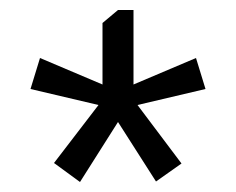

<svg xmlns="http://www.w3.org/2000/svg" viewBox="-20 -702 473 384"><path d="M247 -682V-533L372 -586L391 -524L255 -492L343 -375L292 -339L216 -458L140 -338L88 -376L177 -492L41 -524L60 -586L185 -533V-656L216 -682Z"/></svg>

Font: Almarai
Style: Regular
Weight: 400
Designer: Boutros International 2019
Foundry: Created by Boutros International 2019
Version: Version 1.10